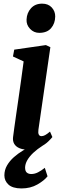

<svg xmlns="http://www.w3.org/2000/svg" viewBox="-20 -810 348 1052"><path d="M134 10Q105.5 10 86.2 1.8Q67 -6.5 58 -21.8Q49 -37 51.5 -58.5Q54 -79.5 58.5 -111.2Q63 -143 68.8 -183.8Q74.5 -224.5 81.5 -271.5Q88.5 -318.5 95.5 -369.8Q102.5 -421 109.5 -473.5L51 -500.5L58 -538L231.5 -563L256 -551.5L190.5 -99.5Q188 -81.5 192.5 -72.8Q197 -64 207 -64Q216.5 -64 227 -69.5Q237.5 -75 254 -89L267 -59Q261 -51 244 -34.5Q227 -18 199.2 -4Q171.5 10 134 10ZM195 -630Q165.5 -630 144.8 -651.8Q124 -673.5 125.5 -703Q127 -739.5 149.8 -764.8Q172.5 -790 211 -790Q244.5 -790 263.8 -768.8Q283 -747.5 282.5 -719.5Q282 -681.5 260 -655.8Q238 -630 195 -630ZM97 222.5Q48.5 222 26.2 201.2Q4 180.5 4 151Q4 121.5 18.5 96.5Q33 71.5 56.2 51Q79.5 30.5 106.8 14.2Q134 -2 159.5 -15L184.5 -25.5L214.5 -12.5Q184 7 162.5 27.2Q141 47.5 129.5 67.8Q118 88 117.5 108Q117.5 127.5 126.8 135.5Q136 143.5 151.5 143.5Q170 143.5 188.2 134.2Q206.5 125 225.5 109.5L240.5 156Q222 179.5 184.5 201Q147 222.5 97 222.5Z"/></svg>

Font: Merriweather 28pt
Style: Bold Italic
Weight: 700
Italic angle: -7.8°
Version: Version 2.101